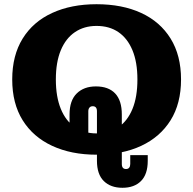

<svg xmlns="http://www.w3.org/2000/svg" viewBox="-20 -718 917 911"><path d="M438 16Q318 16 227.5 -26Q137 -68 87.5 -147.5Q38 -227 38 -341Q38 -455 87.5 -535Q137 -615 227.5 -656.5Q318 -698 438 -698Q560 -698 650 -656.5Q740 -615 789.5 -535Q839 -455 839 -341Q839 -227 789.5 -147.5Q740 -68 650 -26Q560 16 438 16ZM438 -85Q499 -85 542 -114.5Q585 -144 608.5 -201Q632 -258 632 -341Q632 -423 608.5 -479.5Q585 -536 542 -565.5Q499 -595 438 -595Q379 -595 335.5 -565.5Q292 -536 268.5 -479.5Q245 -423 245 -341Q245 -259 268.5 -201.5Q292 -144 335.5 -114.5Q379 -85 438 -85ZM310 -175Q310 -241 344 -274.5Q378 -308 435 -308Q495 -308 526.5 -274.5Q558 -241 558 -175V0H440V-190Q440 -214 420 -214Q410 -214 404.5 -207.5Q399 -201 399 -190V-30H310ZM561 173Q505 173 472.5 141Q440 109 440 45V0H558V60Q558 84 578 84Q588 84 593 77.5Q598 71 598 60V18H681V45Q681 109 649 141Q617 173 561 173Z"/></svg>

Font: Montagu Slab 24pt
Style: Bold
Weight: 700
Designer: Florian Karsten
Foundry: Florian Karsten
Version: Version 1.000